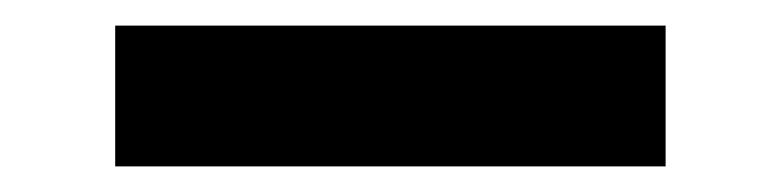

<svg xmlns="http://www.w3.org/2000/svg" viewBox="-20 -948 610 150"><path d="M500 -818H70V-928H500Z"/></svg>

Font: Clickuper
Style: Bold
Weight: 700
Designer: Denis Ignatov
Foundry: Denis Ignatov
Version: Version 1.10 April 16, 2021